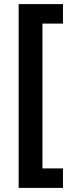

<svg xmlns="http://www.w3.org/2000/svg" viewBox="-20 -755 373 936"><path d="M71 161V-735H287V-640H187V66H287V161Z"/></svg>

Font: Archivo VF Beta
Style: Regular
Weight: 400
Designer: Hector Gatti
Foundry: Omnibus-Type
Version: Version 1.002